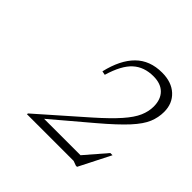

<svg xmlns="http://www.w3.org/2000/svg" viewBox="-112 -777 585 585"><g transform="rotate(45 181.0 -484.0)"><path d="M343.5 -392 292 -290.5H287L272 -296H70.5L71.5 -300L218 -429Q261.5 -467.5 285.2 -494.5Q309 -521.5 318.2 -543Q327.5 -564.5 327.5 -585.5Q327.5 -616 310.5 -633.2Q293.5 -650.5 261.5 -650.5Q221.5 -650.5 195.8 -627.2Q170 -604 153.5 -548.5L141 -551Q155.5 -613 187.8 -645Q220 -677 272.5 -677Q313.5 -677 337.5 -654.8Q361.5 -632.5 361.5 -596.5Q361.5 -572.5 352.2 -549.8Q343 -527 316.5 -498Q290 -469 238 -425L117.5 -323H274.5L334 -392Z"/></g></svg>

Font: Newsreader 16pt ExtraLight
Style: Italic
Weight: 275
Italic angle: -17°
Designer: Hugues Gentile
Foundry: Production Type
Version: Version 1.003; ttfautohint (v1.8.3)